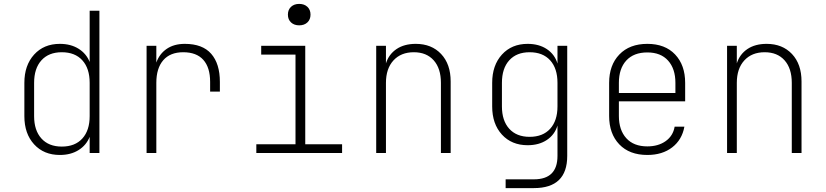

<svg xmlns="http://www.w3.org/2000/svg" viewBox="-20 -785 4240 985"><path d="M287 10Q205 10 155 -44.5Q105 -99 105 -189V-360Q105 -450 155 -505Q205 -560 287 -560Q343 -560 383 -535Q423 -510 440 -467V-730H490V0H440V-83Q423 -40 383 -15Q343 10 287 10ZM297 -33Q365 -33 402.5 -74.5Q440 -116 440 -189V-360Q440 -434 402.5 -475.5Q365 -517 297 -517Q230 -517 192.5 -475.5Q155 -434 155 -360V-189Q155 -116 192.5 -74.5Q230 -33 297 -33Z M732 0V-550H782V-464Q798 -509 835.5 -534.5Q873 -560 928 -560Q1019 -560 1063.5 -509Q1108 -458 1108 -365V-315H1058V-365Q1058 -439 1023 -478Q988 -517 920 -517Q853 -517 817.5 -476Q782 -435 782 -360V0Z M1295 0V-45H1496V-505H1320V-550H1546V-45H1735V0ZM1515 -655Q1489 -655 1473 -670Q1457 -685 1457 -710Q1457 -735 1473 -750Q1489 -765 1515 -765Q1541 -765 1557 -750Q1573 -735 1573 -710Q1573 -685 1557 -670Q1541 -655 1515 -655Z M1910 0V-550H1960V-460Q1975 -507 2014.5 -533.5Q2054 -560 2113 -560Q2194 -560 2243 -508Q2292 -456 2292 -367V0H2242V-360Q2242 -434 2205 -475.5Q2168 -517 2103 -517Q2037 -517 1998.5 -475Q1960 -433 1960 -360V0Z M2574 180V135H2719Q2840 135 2840 15V-141Q2826 -94 2785.5 -67Q2745 -40 2687 -40Q2605 -40 2555 -94.5Q2505 -149 2505 -239V-360Q2505 -450 2555 -505Q2605 -560 2687 -560Q2745 -560 2785.5 -533Q2826 -506 2840 -459V-550H2890V15Q2890 180 2719 180ZM2697 -83Q2765 -83 2802.5 -124.5Q2840 -166 2840 -239V-360Q2840 -434 2802.5 -475.5Q2765 -517 2697 -517Q2630 -517 2592.5 -475.5Q2555 -434 2555 -360V-239Q2555 -166 2592.5 -124.5Q2630 -83 2697 -83Z M3301 10Q3209 10 3157 -44.5Q3105 -99 3105 -190V-360Q3105 -451 3157.5 -505.5Q3210 -560 3301 -560Q3392 -560 3443.5 -505.5Q3495 -451 3495 -360V-265H3155V-190Q3155 -118 3193 -76Q3231 -34 3301 -34Q3357 -34 3395 -61Q3433 -88 3441 -135H3491Q3479 -68 3428.5 -29Q3378 10 3301 10ZM3155 -308H3445V-360Q3445 -432 3407.5 -474Q3370 -516 3301 -516Q3231 -516 3193 -474.5Q3155 -433 3155 -360Z M3710 0V-550H3760V-460Q3775 -507 3814.5 -533.5Q3854 -560 3913 -560Q3994 -560 4043 -508Q4092 -456 4092 -367V0H4042V-360Q4042 -434 4005 -475.5Q3968 -517 3903 -517Q3837 -517 3798.5 -475Q3760 -433 3760 -360V0Z"/></svg>

Font: JetBrains Mono NL Thin
Style: Regular
Weight: 100
Monospace: yes
Designer: Philipp Nurullin, Konstantin Bulenkov
Foundry: JetBrains
Version: Version 2.305; ttfautohint (v1.8.4.7-5d5b)